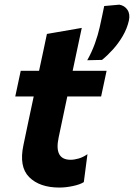

<svg xmlns="http://www.w3.org/2000/svg" viewBox="-20 -810 588 843"><path d="M241 13.5Q154 13.5 108.2 -32.2Q62.5 -78 83 -173.5Q93.5 -224.5 104 -273.8Q114.5 -323 128 -386.5H47L71 -499H151.5Q161 -543 169.2 -581.5Q177.5 -620 186 -661L339 -687.5Q326.5 -629 316.8 -583Q307 -537 299 -499H448L424 -386.5H275.5L237.5 -206.5Q216.5 -108.5 290 -108.5Q306 -108.5 325.2 -114Q344.5 -119.5 364 -133L348 -10.5Q332 0 300.2 6.8Q268.5 13.5 241 13.5ZM363 -545.5Q383 -581 396.8 -619.2Q410.5 -657.5 417.5 -689.5Q422.5 -713 427.8 -736.8Q433 -760.5 437.5 -783.5L504 -789.5Q527 -785.5 539.5 -767Q552 -748.5 546 -720Q538 -684.5 519 -652Q500 -619.5 475.5 -592.5Q451 -565.5 428 -547Z"/></svg>

Font: Commissioner
Style: Bold Italic
Weight: 700
Italic angle: -12°
Designer: Kostas Bartsokas
Foundry: Kostas Bartsokas
Version: Version 1.000; ttfautohint (v1.8.3)